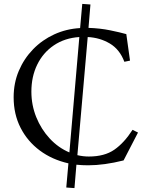

<svg xmlns="http://www.w3.org/2000/svg" viewBox="-20 -835 753 985"><path d="M362 130 320 127 331 3Q247 -16 184 -63Q121 -110 85.5 -179.5Q50 -249 50 -336Q50 -409 76.5 -471.5Q103 -534 149.5 -582Q196 -630 258 -658.5Q320 -687 391 -691L402 -815L444 -812L434 -692Q494 -690 545 -679.5Q596 -669 628 -660L647 -524L618 -518Q594 -582 543 -612Q492 -642 430 -645L377 -39Q406 -32 436 -32Q516 -32 566.5 -67Q617 -102 660 -169L688 -155L614 -12Q514 13 432 13Q402 13 372 10ZM141 -365Q141 -296 166 -234Q191 -172 235 -124.5Q279 -77 336 -53L387 -645Q312 -640 256.5 -602.5Q201 -565 171 -503.5Q141 -442 141 -365Z"/></svg>

Font: Joan
Style: Regular
Weight: 400
Designer: Paolo Biagini
Version: Version 1.001; ttfautohint (v1.8.4.7-5d5b);gftools[0.9.30]